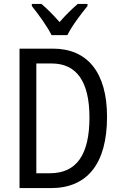

<svg xmlns="http://www.w3.org/2000/svg" viewBox="-20 -963 620 983"><path d="M244 -783H325C347 -829 395 -892 428 -932V-943H378C343 -912 319 -889 285 -850C254 -885 220 -920 192 -943H143V-932C178 -888 222 -828 244 -783ZM528 -365C528 -593 427 -714 251 -714H80V0H241C426 0 528 -124 528 -365ZM438 -362C438 -172 373 -76 235 -76H166V-638H245C370 -638 438 -548 438 -362Z"/></svg>

Font: Noto Sans Khmer Condensed
Style: Regular
Weight: 400
Width: 3
Designer: Danh Hong and the Monotype Design Team
Foundry: Monotype Imaging Inc.
Version: Version 2.004